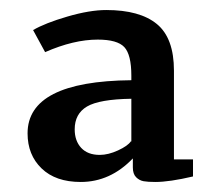

<svg xmlns="http://www.w3.org/2000/svg" viewBox="-20 -605 419 383"><path d="M141 -242Q91 -242 63 -269Q35 -296 35 -339Q35 -443 242 -445V-454Q242 -496 228 -511Q214 -526 175 -526Q127 -526 70 -501L46 -545Q70 -559 114.5 -572Q159 -585 192 -585Q259 -585 293 -557Q327 -529 327 -464V-287H365V-253Q318 -242 290 -242Q275 -242 266.5 -243.5Q258 -245 251.5 -251.5Q245 -258 245 -271V-289Q200 -242 141 -242ZM179 -296Q196 -296 215.5 -305Q235 -314 241 -323H242V-408Q178 -407 153.5 -392.5Q129 -378 129 -347Q129 -324 142 -310Q155 -296 179 -296Z"/></svg>

Font: Aikya SemiBold
Style: Regular
Weight: 600
Designer: Neelakash Kshetrimayum (Latin subset based on Merriweather by Eben Sorkin)
Foundry: Brand New Type
Version: Version 1.00 b005